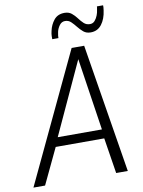

<svg xmlns="http://www.w3.org/2000/svg" viewBox="-127 -973 772 1040"><g transform="rotate(-10 259.5 -453.5)"><path d="M-29 0 306 -709H375L490 0H426L395 -196H128L35 0ZM148 -246H391L331 -643ZM211 -774Q211 -780 211 -791Q211 -802 215 -819Q222 -852 242.5 -877.5Q263 -903 301 -903Q324 -903 339.5 -890.5Q355 -878 367.5 -861Q380 -844 393.5 -831.5Q407 -819 427 -819Q443 -819 453.5 -831Q464 -843 470 -859Q476 -875 477 -886Q479 -896 479.5 -900Q480 -904 480 -907H514Q514 -902 514 -896Q514 -890 512 -879Q506 -833 483.5 -803.5Q461 -774 423 -774Q399 -774 383.5 -787Q368 -800 355 -816.5Q342 -833 328.5 -846Q315 -859 296 -859Q277 -859 265 -842.5Q253 -826 249 -808Q246 -794 245.5 -787Q245 -780 245 -774Z"/></g></svg>

Font: Georama ExtraCondensed Thin Light
Style: Italic
Weight: 300
Italic angle: -9°
Version: Version 1.001